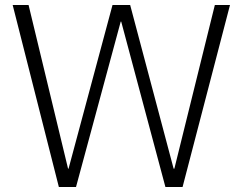

<svg xmlns="http://www.w3.org/2000/svg" viewBox="-20 -753 978 773"><path d="M286 0H217L31 -733H95L254 -74H256L433 -733H504L679 -74H682L845 -733H906L715 0H646L468 -666H466Z"/></svg>

Font: IBM Plex Sans JP Light
Style: Regular
Weight: 300
Designer: Mike Abbink; Paul van der Laan; Pieter van Rosmalen; Wujin Sim; Yejin Wi; Jinhee Kim; Boomi Park; Yona Kim; Kichan Ma
Foundry: Sandoll Inc.
Version: Version 1.002